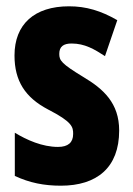

<svg xmlns="http://www.w3.org/2000/svg" viewBox="-20 -645 421 609"><path d="M358 -231C358 -318 308 -363 244 -401C175 -443 168 -453 168 -474C168 -497 181 -507 207 -507C249 -507 279 -489 313 -467L352 -581C300 -611 253 -625 199 -625C89 -625 26 -568 26 -469C26 -388 60 -336 132 -298C210 -258 212 -242 212 -220C212 -193 196 -179 164 -179C114 -179 65 -201 27 -224V-87C74 -65 120 -56 173 -56C287 -56 358 -113 358 -231Z"/></svg>

Font: Noto Sans Malayalam UI ExtraCondensed ExtraBold
Style: Regular
Weight: 800
Width: 2
Designer: Jelle Bosma - Monotype Design Team
Foundry: Monotype Imaging Inc.
Version: Version 2.104